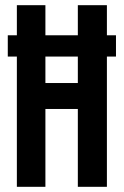

<svg xmlns="http://www.w3.org/2000/svg" viewBox="-20 -720 477 740"><path d="M155 -300V0H45V-502H10V-584H45V-700H155V-584H280V-700H392V-584H427V-502H392V0H280V-300ZM155 -400H280V-502H155Z"/></svg>

Font: Bebas Neue
Style: Regular
Weight: 400
Designer: Ryoichi Tsunekawa
Foundry: Ryoichi Tsunekawa
Version: Version 1.400